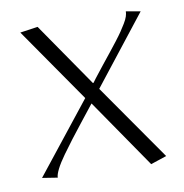

<svg xmlns="http://www.w3.org/2000/svg" viewBox="-62 -534 583 610"><g transform="rotate(-10 229.0 -229.0)"><path d="M429.2 0 377.9 17.1 225.1 -205.1H224.1L212.9 -190.9Q205.1 -181.2 182.4 -152.3Q159.7 -123.5 145.3 -104.7Q130.9 -85.9 113.3 -61.5Q95.7 -37.1 86.9 -19.5Q78.1 -2 78.1 7.8L28.8 0L208 -226.1L41 -466.8L98.1 -475.1L240.2 -269H242.2L252 -282.2Q264.2 -297.9 282.2 -320.6Q300.3 -343.3 310.5 -356Q320.8 -368.7 334.2 -386.2Q347.7 -403.8 355 -414.6Q362.3 -425.3 369.6 -437.5Q377 -449.7 379.9 -458.7Q382.8 -467.8 382.8 -475.1L429.2 -466.8L256.8 -247.1Z"/></g></svg>

Font: Resagokr
Style: Light
Weight: 300
Designer: gluk
Foundry: gluk
Version: Version 0.95